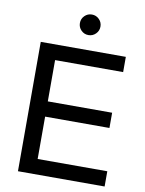

<svg xmlns="http://www.w3.org/2000/svg" viewBox="-99 -998 808 1067"><g transform="rotate(10 305.0 -464.5)"><path d="M558 -730V-644H174V-411H537V-325H174V-86H567V0H78V-730ZM291 -830Q274 -847 274 -871Q274 -895 291 -912Q308 -929 332 -929Q356 -929 373 -912Q390 -895 390 -871Q390 -847 373 -830Q356 -813 332 -813Q308 -813 291 -830Z"/></g></svg>

Font: Nacelle
Style: Regular
Weight: 400
Designer: Sora Sagano
Foundry: Sora Sagano
Version: Version 1.000;FEAKit 1.0